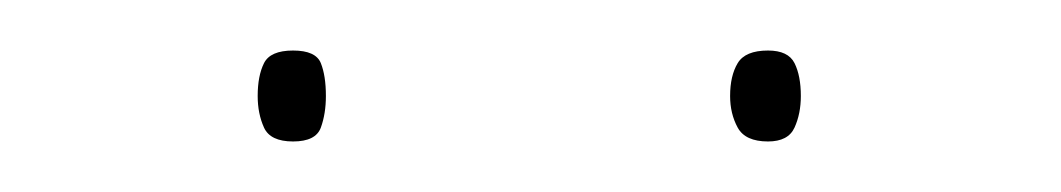

<svg xmlns="http://www.w3.org/2000/svg" viewBox="-20 -732 420 76"><path d="M284 -676Q275 -676 272 -681.5Q269 -687 269 -694Q269 -702 272 -707Q275 -712 284 -712Q292 -712 294.5 -707Q297 -702 297 -694Q297 -687 294.5 -681.5Q292 -676 284 -676ZM96 -676Q87 -676 84.5 -681.5Q82 -687 82 -694Q82 -702 84.5 -707Q87 -712 96 -712Q105 -712 107 -707Q109 -702 109 -694Q109 -687 107 -681.5Q105 -676 96 -676Z"/></svg>

Font: Georama Thin
Style: Regular
Weight: 100
Designer: Jean-Baptiste Levee
Foundry: Production Type
Version: Version 1.000